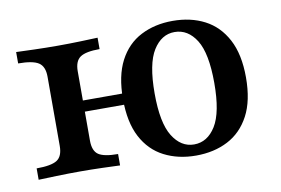

<svg xmlns="http://www.w3.org/2000/svg" viewBox="-55 -516 902 616"><g transform="rotate(-10 395.5 -207.5)"><path d="M538.7 11.3Q480.6 11.3 435.1 -12.1Q389.5 -35.5 364.1 -83.9Q338.7 -132.3 338.7 -208.1Q338.7 -283.1 364.1 -331.9Q389.5 -380.6 435.1 -404Q480.6 -427.4 538.7 -427.4Q597.6 -427.4 642.7 -404Q687.9 -380.6 713.7 -331.9Q739.5 -283.1 739.5 -208.1Q739.5 -132.3 713.7 -83.9Q687.9 -35.5 642.7 -12.1Q597.6 11.3 538.7 11.3ZM27.4 0V-37.1Q75 -37.1 94 -49.2Q112.9 -61.3 112.9 -95.2V-321Q112.9 -354 94 -366.5Q75 -379 27.4 -379V-416.1Q46.8 -415.3 85.9 -414.1Q125 -412.9 162.9 -412.9Q199.2 -412.9 236.7 -414.1Q274.2 -415.3 292.7 -416.1V-379Q247.6 -379 229.4 -366.5Q211.3 -354 211.3 -321V-95.2Q211.3 -61.3 229.4 -49.2Q247.6 -37.1 292.7 -37.1V0Q274.2 -0.8 236.7 -2Q199.2 -3.2 162.9 -3.2Q125 -3.2 85.9 -2Q46.8 -0.8 27.4 0ZM170.2 -189.5V-225.8H386.3V-189.5ZM538.7 -25Q582.3 -25 609.3 -68.5Q636.3 -112.1 636.3 -208.1Q636.3 -304.8 609.3 -348Q582.3 -391.1 538.7 -391.1Q496 -391.1 469 -348Q441.9 -304.8 441.9 -208.1Q441.9 -112.1 469 -68.5Q496 -25 538.7 -25Z"/></g></svg>

Font: Playfair 9pt SemiBold
Style: Regular
Weight: 600
Designer: Claus Eggers Sørensen
Foundry: Claus Eggers Sørensen
Version: Version 2.001;gftools[0.9.30]